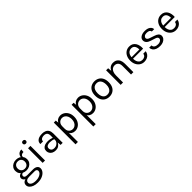

<svg xmlns="http://www.w3.org/2000/svg" viewBox="415 -2449 4454 4454"><g transform="rotate(-45 2642.0 -221.5)"><path d="M270 246Q196.5 246 142.5 225.2Q88.5 204.5 58.8 169.8Q29 135 29 93Q29 37.5 69.8 8.2Q110.5 -21 175 -21L218 6Q164 6 134.5 28.5Q105 51 105 90Q105 129 147 156Q189 183 270 183Q330 183 375.2 165.8Q420.5 148.5 445.8 120.8Q471 93 471 61Q471 38.5 454.5 22.2Q438 6 404 6H218Q169.5 6 134.2 -8.8Q99 -23.5 80 -47.5Q61 -71.5 61 -100Q61 -130 78 -151Q95 -172 122.2 -183Q149.5 -194 181 -194L196 -165Q181 -165 165.8 -158.2Q150.5 -151.5 140.2 -138.2Q130 -125 130 -105Q130 -82 149 -66.5Q168 -51 218 -51H404Q471.5 -51 510.2 -22.5Q549 6 549 57Q549 104 515.5 147.2Q482 190.5 419.5 218.2Q357 246 270 246ZM284 -140Q229 -140 184.8 -162Q140.5 -184 114.8 -223.5Q89 -263 89 -315Q89 -367.5 114.8 -407Q140.5 -446.5 184.8 -468.2Q229 -490 284 -490Q337.5 -490 381.2 -468.2Q425 -446.5 451 -407Q477 -367.5 477 -315Q477 -263 451 -223.5Q425 -184 381.2 -162Q337.5 -140 284 -140ZM284 -196Q339 -196 369.5 -230Q400 -264 400 -315Q400 -367.5 369.5 -400.2Q339 -433 284 -433Q229.5 -433 198.2 -400.2Q167 -367.5 167 -315Q167 -264 198.2 -230Q229.5 -196 284 -196ZM441 -414 404 -429Q404 -471 420.5 -502.8Q437 -534.5 467.5 -552.2Q498 -570 540 -570L534 -493Q489 -493 465 -473.8Q441 -454.5 441 -414Z M709.5 -591Q685.5 -591 671.5 -604.8Q657.5 -618.5 657.5 -641Q657.5 -663 671.5 -676Q685.5 -689 709.5 -689Q733.5 -689 747.5 -676Q761.5 -663 761.5 -641Q761.5 -618.5 747.5 -604.8Q733.5 -591 709.5 -591ZM670.5 0V-479H748.5V0Z M1259.5 0 1249.5 -105V-310Q1249.5 -374.5 1222 -402.8Q1194.5 -431 1139.5 -431Q1108.5 -431 1083.2 -422Q1058 -413 1043.2 -394.2Q1028.5 -375.5 1028.5 -346H941.5Q941.5 -398 967 -429.8Q992.5 -461.5 1037.2 -475.8Q1082 -490 1139.5 -490Q1194.5 -490 1237 -471.5Q1279.5 -453 1303.5 -412.8Q1327.5 -372.5 1327.5 -308V0ZM1096.5 12Q1037.5 12 999 -9Q960.5 -30 941.5 -63.5Q922.5 -97 922.5 -134Q922.5 -182.5 946.8 -213Q971 -243.5 1013 -257.8Q1055 -272 1107.5 -272Q1145 -272 1182.8 -264.5Q1220.5 -257 1256.5 -244V-195Q1226.5 -207 1188.8 -214Q1151 -221 1119.5 -221Q1071.5 -221 1038.5 -201.2Q1005.5 -181.5 1005.5 -134Q1005.5 -99 1030.8 -74Q1056 -49 1111.5 -49Q1150.5 -49 1181.8 -67.2Q1213 -85.5 1231.2 -113Q1249.5 -140.5 1249.5 -168H1268.5Q1268.5 -120 1247.8 -79Q1227 -38 1188.5 -13Q1150 12 1096.5 12Z M1731 12Q1678.5 12 1639.8 -12Q1601 -36 1580 -82.2Q1559 -128.5 1559 -195H1592Q1592 -150.5 1610.5 -120Q1629 -89.5 1658.8 -73.8Q1688.5 -58 1722 -58Q1758 -58 1791 -78.8Q1824 -99.5 1845 -140Q1866 -180.5 1866 -240Q1866 -297 1846.8 -337.5Q1827.5 -378 1795 -399.5Q1762.5 -421 1723 -421Q1689 -421 1659 -404.5Q1629 -388 1610.5 -356.2Q1592 -324.5 1592 -278H1559Q1559 -347.5 1582 -394.8Q1605 -442 1644.5 -466Q1684 -490 1733 -490Q1789 -490 1837.5 -460Q1886 -430 1916 -374Q1946 -318 1946 -240Q1946 -161 1915.8 -104.5Q1885.5 -48 1836.5 -18Q1787.5 12 1731 12ZM1514 235V-478H1579L1592 -366V235Z M2315.5 12Q2263 12 2224.2 -12Q2185.5 -36 2164.5 -82.2Q2143.5 -128.5 2143.5 -195H2176.5Q2176.5 -150.5 2195 -120Q2213.5 -89.5 2243.2 -73.8Q2273 -58 2306.5 -58Q2342.5 -58 2375.5 -78.8Q2408.5 -99.5 2429.5 -140Q2450.5 -180.5 2450.5 -240Q2450.5 -297 2431.2 -337.5Q2412 -378 2379.5 -399.5Q2347 -421 2307.5 -421Q2273.5 -421 2243.5 -404.5Q2213.5 -388 2195 -356.2Q2176.5 -324.5 2176.5 -278H2143.5Q2143.5 -347.5 2166.5 -394.8Q2189.5 -442 2229 -466Q2268.5 -490 2317.5 -490Q2373.5 -490 2422 -460Q2470.5 -430 2500.5 -374Q2530.5 -318 2530.5 -240Q2530.5 -161 2500.2 -104.5Q2470 -48 2421 -18Q2372 12 2315.5 12ZM2098.5 235V-478H2163.5L2176.5 -366V235Z M2856 12Q2791.5 12 2741.2 -16.5Q2691 -45 2662 -101Q2633 -157 2633 -239Q2633 -321.5 2662 -377.2Q2691 -433 2741.2 -461.5Q2791.5 -490 2856 -490Q2920 -490 2970.2 -461.5Q3020.5 -433 3049.2 -377.2Q3078 -321.5 3078 -239Q3078 -157 3049.2 -101Q3020.5 -45 2970.2 -16.5Q2920 12 2856 12ZM2854 -56Q2900.5 -56 2933 -78.2Q2965.5 -100.5 2982.2 -141.5Q2999 -182.5 2999 -239Q2999 -324.5 2963.5 -373.8Q2928 -423 2858 -423Q2811 -423 2778.8 -400.8Q2746.5 -378.5 2729.8 -337.2Q2713 -296 2713 -239Q2713 -154.5 2748.8 -105.2Q2784.5 -56 2854 -56Z M3569.5 0V-281Q3569.5 -349.5 3536.8 -385.2Q3504 -421 3447.5 -421Q3404.5 -421 3373 -397.5Q3341.5 -374 3324.5 -330.2Q3307.5 -286.5 3307.5 -226H3277.5Q3277.5 -309.5 3299.5 -368.5Q3321.5 -427.5 3363.8 -458.8Q3406 -490 3466.5 -490Q3523 -490 3563.2 -464.8Q3603.5 -439.5 3625 -392.5Q3646.5 -345.5 3646.5 -281V0ZM3229.5 0V-478H3296.5L3307.5 -368V0Z M3999 12Q3937 12 3888.2 -19.8Q3839.5 -51.5 3811.2 -108Q3783 -164.5 3783 -238Q3783 -316.5 3811 -373Q3839 -429.5 3887.8 -459.8Q3936.5 -490 3999 -490Q4053.5 -490 4092 -468Q4130.5 -446 4154 -408.5Q4177.5 -371 4186.8 -323.8Q4196 -276.5 4192 -226H3846V-274H4140.5L4117.5 -259Q4119 -288.5 4114.2 -318Q4109.5 -347.5 4096.5 -372.2Q4083.5 -397 4060 -412Q4036.5 -427 4000 -427Q3954 -427 3923 -403.5Q3892 -380 3876.5 -341.8Q3861 -303.5 3861 -259V-227Q3861 -177 3876.2 -137.5Q3891.5 -98 3922 -75Q3952.5 -52 3999 -52Q4045.5 -52 4075.5 -74.5Q4105.5 -97 4112 -141H4193Q4185.5 -93.5 4159 -59.2Q4132.5 -25 4091.5 -6.5Q4050.5 12 3999 12Z M4518.5 12Q4449 12 4402.5 -7.8Q4356 -27.5 4332 -62.2Q4308 -97 4306.5 -142H4381.5Q4384 -96.5 4418.2 -73.8Q4452.5 -51 4511.5 -51Q4542.5 -51 4568.5 -61Q4594.5 -71 4610 -88.5Q4625.5 -106 4625.5 -128Q4625.5 -156 4605 -172Q4584.5 -188 4539.5 -200L4446.5 -230Q4386 -249 4353.8 -282.2Q4321.5 -315.5 4321.5 -362Q4321.5 -420 4372.5 -455Q4423.5 -490 4506.5 -490Q4594.5 -490 4643 -454Q4691.5 -418 4693.5 -364H4616.5Q4612 -395.5 4584.5 -411.8Q4557 -428 4506.5 -428Q4458 -428 4430.8 -406.2Q4403.5 -384.5 4403.5 -358Q4403.5 -308.5 4488.5 -285L4583.5 -253Q4645 -234.5 4677.8 -204.5Q4710.5 -174.5 4710.5 -128Q4710.5 -92 4687 -60Q4663.5 -28 4620.5 -8Q4577.5 12 4518.5 12Z M5038 12Q4976 12 4927.2 -19.8Q4878.5 -51.5 4850.2 -108Q4822 -164.5 4822 -238Q4822 -316.5 4850 -373Q4878 -429.5 4926.8 -459.8Q4975.5 -490 5038 -490Q5092.5 -490 5131 -468Q5169.5 -446 5193 -408.5Q5216.5 -371 5225.8 -323.8Q5235 -276.5 5231 -226H4885V-274H5179.5L5156.5 -259Q5158 -288.5 5153.2 -318Q5148.5 -347.5 5135.5 -372.2Q5122.5 -397 5099 -412Q5075.5 -427 5039 -427Q4993 -427 4962 -403.5Q4931 -380 4915.5 -341.8Q4900 -303.5 4900 -259V-227Q4900 -177 4915.2 -137.5Q4930.5 -98 4961 -75Q4991.5 -52 5038 -52Q5084.5 -52 5114.5 -74.5Q5144.5 -97 5151 -141H5232Q5224.5 -93.5 5198 -59.2Q5171.5 -25 5130.5 -6.5Q5089.5 12 5038 12Z"/></g></svg>

Font: Karla
Style: Regular
Weight: 400
Designer: Jonathan Pinhorn
Version: Version 2.004;gftools[0.9.33]